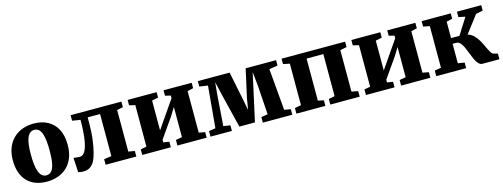

<svg xmlns="http://www.w3.org/2000/svg" viewBox="-17 -1190 4803 1833"><g transform="rotate(-15 2384.5 -273.5)"><path d="M24 -267.5Q24 -342 46.8 -396.8Q69.5 -451.5 108.8 -487.2Q148 -523 198.2 -540.5Q248.5 -558 304 -558Q386 -558 445.2 -525.5Q504.5 -493 536.5 -431Q568.5 -369 568.5 -279Q568.5 -203 546 -148.2Q523.5 -93.5 484.2 -58Q445 -22.5 394.5 -5.8Q344 11 288 11Q227.5 11 178.8 -7Q130 -25 95.5 -60.5Q61 -96 42.5 -148.2Q24 -200.5 24 -267.5ZM298.5 -48.5Q329 -48.5 348.8 -71.2Q368.5 -94 378.2 -142Q388 -190 388 -265.5Q388 -321.5 383.5 -364.8Q379 -408 368.2 -437.8Q357.5 -467.5 340 -483Q322.5 -498.5 297 -498.5Q266.5 -498.5 245.8 -475.8Q225 -453 214.8 -405Q204.5 -357 204.5 -281Q204.5 -224.5 209.5 -181.2Q214.5 -138 225.8 -108.5Q237 -79 254.8 -63.8Q272.5 -48.5 298.5 -48.5Z M647.5 7.5Q631.5 7.5 619.2 5.2Q607 3 597.5 0L589.5 -143Q600 -140.5 619 -138.8Q638 -137 653 -137Q683 -137 704.2 -174Q725.5 -211 736.8 -286.2Q748 -361.5 748.5 -476L668.5 -489V-543.5H1170.5V-489L1110.5 -476V-65.5L1172.5 -55V0H869V-55L943 -65.5V-481.5H820.5V-434Q820.5 -337.5 811 -264.5Q801.5 -191.5 788.2 -142Q775 -92.5 762.5 -67Q745.5 -32 717.5 -12.2Q689.5 7.5 647.5 7.5Z M1231 0V-55L1290 -66V-477L1232 -490V-543.5H1518.5V-490L1456 -477V-182L1505.5 -254.5L1641 -451V-477L1587 -490V-543.5H1865V-490L1807 -476V-66L1867.5 -55V0H1578.5V-55L1641 -66V-364.5L1592.5 -285.5L1456 -90.5V-64L1513.5 -55V0Z M1905.5 0V-55L1971.5 -65.5L2008.5 -477.5L1926 -490V-543.5H2240L2297 -263.5L2318 -154L2336.5 -263.5L2398.5 -543.5H2699V-490L2615.5 -477L2651 -65.5L2714 -55V0H2423V-55L2487.5 -65.5L2468.5 -351L2454 -491.5L2423.5 -352L2350.5 -21.5H2196.5L2115 -354.5L2083 -491.5L2070.5 -354.5L2049.5 -65.5L2117 -55V0Z M2754.5 0V-55L2817.5 -67V-477L2753.5 -490V-543.5H3381.5V-490L3316.5 -477V-67L3380 -55V0H3089.5V-55L3150 -67V-482.5H2984.5V-67L3041 -55V0Z M3442 0V-55L3501 -66V-477L3443 -490V-543.5H3729.5V-490L3667 -477V-182L3716.5 -254.5L3852 -451V-477L3798 -490V-543.5H4076V-490L4018 -476V-66L4078.5 -55V0H3789.5V-55L3852 -66V-364.5L3803.5 -285.5L3667 -90.5V-64L3724.5 -55V0Z M4137 0V-55L4201 -66V-477L4138 -490V-543.5H4425.5V-490L4367.5 -477V-314.5H4450.5L4552.5 -476.5L4487 -490V-543.5H4727V-490L4658 -476L4528.5 -306Q4564.5 -295.5 4589.8 -269.5Q4615 -243.5 4633 -211.2Q4651 -179 4665 -147.8Q4679 -116.5 4692.5 -94Q4706 -71.5 4722 -66.5L4761 -56V0H4594.5Q4572 0 4555 -18.8Q4538 -37.5 4524.5 -66.8Q4511 -96 4498.8 -129Q4486.5 -162 4473.2 -191.2Q4460 -220.5 4443 -239.2Q4426 -258 4403 -258H4367.5V-66L4432.5 -55V0Z"/></g></svg>

Font: Merriweather 48pt Black
Style: Regular
Weight: 900
Version: Version 2.100